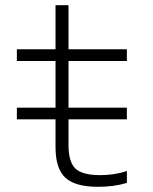

<svg xmlns="http://www.w3.org/2000/svg" viewBox="-20 -710 590 740"><path d="M45 -250V-295H469V-250ZM358 10Q270 10 232 -25Q194 -60 194 -143V-475H45V-520H194V-690H244V-520H469V-475H244V-152Q244 -86 270.5 -60.5Q297 -35 366 -35Q394 -35 420 -39Q446 -43 469 -51V-5Q442 3 414.5 6.5Q387 10 358 10Z"/></svg>

Font: M PLUS Code Latin SemiExpanded Light
Style: Regular
Weight: 300
Width: 6
Designer: Coji Morishita
Foundry: UNDERFOREST DESIGN
Version: Version 1.002; ttfautohint (v1.8.3)